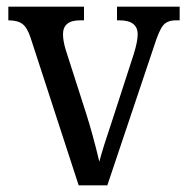

<svg xmlns="http://www.w3.org/2000/svg" viewBox="-20 -556 562 576"><path d="M72 -442Q62 -473 47.5 -484Q33 -495 5 -495V-536H232V-495H220Q169 -495 169 -453Q169 -434 177 -407L237 -220Q258 -155 278 -71Q287 -107 321 -208L381 -393Q393 -431 393 -453Q393 -495 338 -495H331V-536H519V-495H508Q482 -495 469.5 -480Q457 -465 442 -417L302 0H216Z"/></svg>

Font: Noto Serif Narrow
Style: Regular
Weight: 400
Width: 4
Designer: Monotype Design Team
Foundry: Monotype Imaging Inc.
Version: Version 1.001